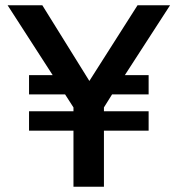

<svg xmlns="http://www.w3.org/2000/svg" viewBox="-20 -706 672 726"><path d="M373 -211.9V0H257.8V-211.9H89.8V-285.2H257.8V-299.8L226.1 -349.1H89.8V-421.9H179.2L8.8 -686H140.1L317.9 -399.9L500 -686H623L452.1 -421.9H542V-349.1H403.8L373 -299.8V-285.2H542V-211.9Z"/></svg>

Font: Post Grotesk Medium
Style: Medium
Weight: 500
Version: Version 1.0